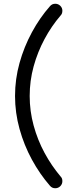

<svg xmlns="http://www.w3.org/2000/svg" viewBox="-20 -818 412 1022"><path d="M274 184Q257 184 246 171Q192 109 150 32Q108 -45 84 -131.5Q60 -218 60 -307Q60 -397 84 -483Q108 -569 150 -646.5Q192 -724 246 -785Q257 -798 274 -798Q290 -798 301 -787Q312 -776 312 -761Q312 -745 303 -736Q254 -679 217 -610Q180 -541 159 -464.5Q138 -388 138 -307Q138 -227 159 -150Q180 -73 217 -4.5Q254 64 303 122Q308 127 310 133Q312 139 312 146Q312 162 301 173Q290 184 274 184Z"/></svg>

Font: National Park
Style: Regular
Weight: 400
Designer: Andrea Herstowski, Ben Hoepner
Version: Version 1.009